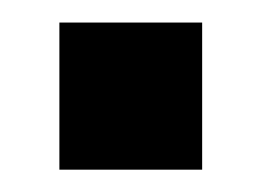

<svg xmlns="http://www.w3.org/2000/svg" viewBox="-20 -132 234 172"><path d="M161.1 -111.8V20H33.2V-111.8Z"/></svg>

Font: D-DIN-PRO SemiBold
Style: Bold
Weight: 600
Designer: datto
Foundry: CyberFei
Version: Version 1.000;hotconv 1.0.109;makeotfexe 2.5.65596